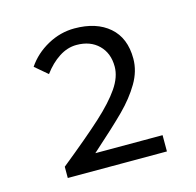

<svg xmlns="http://www.w3.org/2000/svg" viewBox="-74 -938 605 593"><g transform="rotate(-15 228.5 -641.5)"><path d="M302 -716Q302 -759 275.5 -785Q249 -811 205 -811Q176 -811 149 -793.5Q122 -776 100 -746L60 -780Q85 -817 126 -839.5Q167 -862 212 -862Q282 -862 323 -826.5Q364 -791 364 -725Q364 -685 341.5 -647Q319 -609 283 -573Q247 -537 175 -473H390V-421H73V-457Q161 -528 207.5 -570.5Q254 -613 278 -648Q302 -683 302 -716Z"/></g></svg>

Font: Nebula Sans Book
Style: Regular
Weight: 400
Designer: Paul D. Hunt for Adobe (as Source Sans)
Foundry: Nebula Entertainment & Broadcasting LLC
Version: Version 1.010